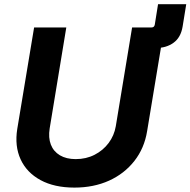

<svg xmlns="http://www.w3.org/2000/svg" viewBox="-20 -854 878 885"><path d="M573.7 -632.8 589.4 -727.5H678.7Q690.9 -727.5 693.4 -740.2L708.5 -834.5H838.4L821.8 -731.9Q813.5 -681.2 780 -657Q746.6 -632.8 699.2 -632.8ZM322.8 10.7Q230.5 10.7 166.7 -23.9Q103 -58.6 75 -119.6Q46.9 -180.7 59.6 -259.8L137.2 -727.5H285.6L209 -262.2Q202.1 -219.2 214.4 -187.5Q226.6 -155.8 256.1 -138.2Q285.6 -120.6 329.1 -120.6Q377 -120.6 416 -140.6Q455.1 -160.6 480.7 -194.8Q506.3 -229 513.7 -272L588.9 -727.5H737.3L658.2 -250Q645.5 -170.9 599.4 -112.1Q553.2 -53.2 482.4 -21.2Q411.6 10.7 322.8 10.7Z"/></svg>

Font: Inter 20pt
Style: Bold Italic
Weight: 700
Italic angle: -9.3988°
Version: Version 4.001;git-66647c0bb